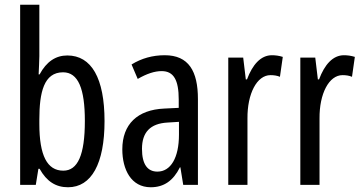

<svg xmlns="http://www.w3.org/2000/svg" viewBox="-20 -780 1526 810"><path d="M146 -543V-760H65V0H131L142 -68H147C177 -14 216 10 267 10C366 10 421 -90 421 -269C421 -450 366 -546 264 -546C215 -546 176 -520 147 -466H143C144 -496 146 -522 146 -543ZM246 -475C310 -475 338 -406 338 -270C338 -126 308 -60 247 -60C179 -60 146 -124 146 -257V-276C146 -390 165 -475 246 -475Z M675 -547C624 -547 577 -534 535 -508L561 -447C599 -469 632 -480 662 -480C713 -480 734 -442 734 -360V-325L673 -322C560 -317 496 -256 496 -150C496 -65 533 10 616 10C672 10 711 -18 739 -74H741L753 0H815V-362C815 -480 776 -547 675 -547ZM687 -263 735 -266V-212C735 -114 700 -56 644 -56C603 -56 579 -86 579 -152C579 -222 614 -259 687 -263Z M1127 -547C1080 -547 1045 -507 1022 -445H1017L1006 -537H943V0H1024V-280C1023 -385 1064 -463 1121 -463C1136 -463 1149 -461 1161 -456L1173 -540C1157 -545 1142 -547 1127 -547Z M1431 -547C1384 -547 1349 -507 1326 -445H1321L1310 -537H1247V0H1328V-280C1327 -385 1368 -463 1425 -463C1440 -463 1453 -461 1465 -456L1477 -540C1461 -545 1446 -547 1431 -547Z"/></svg>

Font: Noto Sans Gurmukhi UI ExtraCondensed
Style: Regular
Weight: 400
Width: 2
Designer: Jelle Bosma - Monotype Design Team
Foundry: Monotype Imaging Inc.
Version: Version 2.004